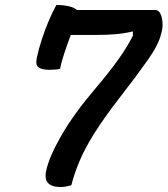

<svg xmlns="http://www.w3.org/2000/svg" viewBox="-20 -740 672 770"><path d="M266 3Q259 5 247.5 7.5Q236 10 224 10Q151 10 165 -54Q176 -109 225.5 -195.5Q275 -282 360 -382Q418 -450 454.5 -501.5Q491 -553 513 -597V-614Q479 -606 445 -603Q411 -600 369 -600H264Q251 -566 238.5 -528.5Q226 -491 221 -464Q205 -460 178 -460Q149 -460 135 -469.5Q121 -479 128 -510Q135 -543 147.5 -581.5Q160 -620 175.5 -656.5Q191 -693 206 -720Q233 -720 255.5 -715Q278 -710 288 -700H602Q616 -700 623 -685.5Q630 -671 631.5 -651.5Q633 -632 629 -615L626 -604Q617 -562 571 -497Q525 -432 455 -342Q395 -264 357.5 -204Q320 -144 299 -94Q278 -44 266 3Z"/></svg>

Font: Recursive Mn Csl St Med
Style: Italic
Weight: 500
Italic angle: -15°
Monospace: yes
Version: Version 1.079;hotconv 1.0.112;makeotfexe 2.5.65598; ttfautoh